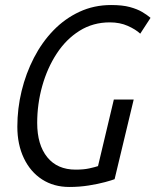

<svg xmlns="http://www.w3.org/2000/svg" viewBox="-20 -729 619 764"><path d="M256 15Q194 15 147.5 -15Q101 -45 75 -99.5Q49 -154 49 -225Q49 -297 66 -367Q83 -437 115 -499Q147 -561 192.5 -608Q238 -655 296 -682Q354 -709 422 -709Q467 -709 496.5 -701Q526 -693 545.5 -681.5Q565 -670 579 -658L538 -595Q520 -612 488.5 -626Q457 -640 417 -640Q350 -640 296.5 -606.5Q243 -573 205.5 -515.5Q168 -458 148 -386.5Q128 -315 128 -240Q128 -153 168 -103.5Q208 -54 281 -54Q313 -54 335.5 -59Q358 -64 370 -68L433 -333H512L436 -16Q426 -12 398.5 -4.5Q371 3 333.5 9Q296 15 256 15Z"/></svg>

Font: Ubuntu Sans Mono
Style: Italic
Weight: 400
Italic angle: -13.5°
Monospace: yes
Designer: Dalton Maag Ltd
Foundry: Dalton Maag Ltd
Version: Version 1.006